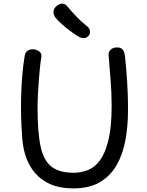

<svg xmlns="http://www.w3.org/2000/svg" viewBox="-20 -1040 820 1068"><path d="M118 -733Q122 -750 134 -758Q146 -766 162 -766Q182 -766 198 -754Q214 -742 210 -721Q207 -708 203.5 -675.5Q200 -643 196.5 -601Q193 -559 191 -516Q189 -473 189 -438Q189 -303 206 -224.5Q223 -146 267 -112.5Q311 -79 390 -79Q431 -79 469 -94Q507 -109 536.5 -149Q566 -189 583.5 -262Q601 -335 601 -451Q601 -527 595 -597Q589 -667 584 -734Q583 -752 596 -764Q609 -776 628 -776Q649 -777 659 -767.5Q669 -758 672.5 -742.5Q676 -727 677 -708Q680 -679 682.5 -650.5Q685 -622 687 -590Q689 -558 690.5 -518.5Q692 -479 692 -427Q692 -338 677.5 -259.5Q663 -181 628 -120.5Q593 -60 534.5 -26Q476 8 387 8Q316 8 263.5 -14Q211 -36 175.5 -77Q140 -118 122 -174Q104 -230 102 -299Q99 -338 97.5 -391Q96 -444 97.5 -503Q99 -562 104 -621.5Q109 -681 118 -733ZM414 -838Q392 -852 369 -869Q346 -886 325.5 -904.5Q305 -923 290 -940Q277 -957 277.5 -973.5Q278 -990 290 -1002Q303 -1016 321.5 -1019.5Q340 -1023 356 -1003Q374 -981 402.5 -950.5Q431 -920 463 -895Q477 -885 480 -869Q483 -853 473 -841Q460 -827 444 -828Q428 -829 414 -838Z"/></svg>

Font: Playpen Sans
Style: Regular
Weight: 400
Designer: Laura Meseguer, Veronika Burian, José Scaglione, Kostas Bartsokas, Vera Evstafieva, Tom Grace, Yorlmar Campos
Foundry: TypeTogether
Version: Version 2.000